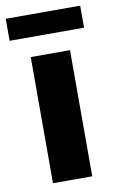

<svg xmlns="http://www.w3.org/2000/svg" viewBox="-94 -745 474 790"><g transform="rotate(-10 143.5 -350.0)"><path d="M-12 -608H299V-700H-12ZM62 0H226V-527H62Z"/></g></svg>

Font: Archivo ExtraBold
Style: Regular
Weight: 800
Designer: Hector Gatti
Foundry: Omnibus-Type
Version: Version 2.001